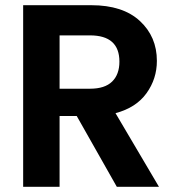

<svg xmlns="http://www.w3.org/2000/svg" viewBox="-20 -718 681 738"><path d="M439 -481Q439 -582 326 -582H209V-377H326Q383 -377 411 -404.5Q439 -432 439 -481ZM69 -698H331Q452 -698 517.5 -637.5Q583 -577 583 -484Q583 -415 543 -359.5Q503 -304 424 -283L591 0H429L275 -272H209V0H69Z"/></svg>

Font: SVN-Poppins SemiBold
Style: Regular
Weight: 600
Designer: Ninad Kale (Devanagari), Jonny Pinhorn (Latin)
Foundry: Indian Type Foundry
Version: Version 3.002 2017